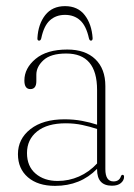

<svg xmlns="http://www.w3.org/2000/svg" viewBox="-20 -597 438 626"><path d="M38.5 -94.5Q38.5 -144 79.2 -176Q120 -208 190.5 -208Q220.5 -208 247.2 -203Q274 -198 296.5 -190.5V-304Q296.5 -422.5 196 -422.5Q145.5 -422.5 122 -401Q98.5 -379.5 98.5 -353.5V-332.5Q98.5 -306.5 79 -306.5Q59.5 -306.5 59.5 -334.5Q59.5 -374.5 96 -405Q132.5 -435.5 199.5 -435.5Q258 -435.5 290.8 -404Q323.5 -372.5 323.5 -316.5V-45.5Q323.5 -5.5 350 -5.5Q368.5 -5.5 374 -21.5Q376 -27 379.5 -27Q384.5 -27 384.5 -20.5Q384.5 -9 374.2 -0.2Q364 8.5 345 8.5Q296.5 8.5 296.5 -44.5V-46.5Q242.5 9 159.5 9Q103.5 9 71 -19Q38.5 -47 38.5 -94.5ZM68 -98Q68 -55 96 -31Q124 -7 168 -7Q204.5 -7 237.5 -21.5Q270.5 -36 296.5 -64V-176.5Q274 -184 248.5 -189.5Q223 -195 194.5 -195Q134 -195 101 -168.5Q68 -142 68 -98ZM192 -548.5Q162.5 -548.5 142.8 -530.8Q123 -513 114.5 -472Q112.5 -464.5 107.5 -464.5Q101.5 -464.5 102 -472.5Q104.5 -518.5 127.5 -547.8Q150.5 -577 192 -577Q233.5 -577 256.2 -547.8Q279 -518.5 282 -472.5Q282 -464.5 276.5 -464.5Q272 -464.5 270 -472Q261 -513 241.2 -530.8Q221.5 -548.5 192 -548.5Z"/></svg>

Font: Fraunces 144pt Soft Thin
Style: Regular
Weight: 100
Version: Version 1.000;[0bf87f6ff]